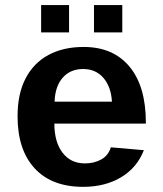

<svg xmlns="http://www.w3.org/2000/svg" viewBox="-20 -722 640 752"><path d="M305.7 9.8Q182.6 9.8 115.7 -62.7Q48.8 -135.3 48.8 -266.6Q48.8 -354.5 80.3 -415Q111.8 -475.6 169.9 -506.8Q228 -538.1 307.6 -538.1Q423.3 -538.1 487.3 -460.9Q551.3 -383.8 551.3 -241.7V-237.8H192.9Q192.9 -166 224.9 -124Q256.8 -82 312.5 -82Q348.6 -82 376.5 -97.4Q404.3 -112.8 414.1 -145L543.5 -133.8Q516.6 -64.9 454.1 -27.6Q391.6 9.8 305.7 9.8ZM305.7 -451.7Q255.4 -451.7 225.6 -417.7Q195.8 -383.8 193.8 -323.7H418.5Q415 -382.3 385 -417Q355 -451.7 305.7 -451.7ZM348.1 -595.2V-702.1H459V-595.2ZM141.1 -595.2V-702.1H250.5V-595.2Z"/></svg>

Font: Cousine
Style: Bold
Weight: 700
Monospace: yes
Designer: Steve Matteson
Foundry: Ascender Corporation
Version: Version 1.20